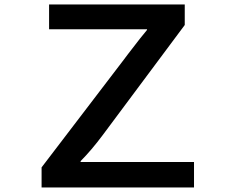

<svg xmlns="http://www.w3.org/2000/svg" viewBox="-20 -805 1040 850"><path d="M197.3 -785.2H797.9V-694.3L434.1 -206.1Q385.7 -141.1 336.9 -91.8V-87.9H838.9V24.9H164.1V-64L529.8 -543L536.6 -552.2L545.9 -564.5Q610.8 -649.4 630.9 -672.4V-675.3H197.3Z"/></svg>

Font: BIZ UDGothic
Style: Bold
Weight: 700
Monospace: yes
Designer: TypeBank Co., Ltd.
Foundry: Morisawa Inc.
Version: Version 1.05